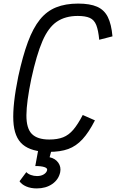

<svg xmlns="http://www.w3.org/2000/svg" viewBox="-20 -834 648 1072"><path d="M253 14Q156 14 107.5 -26.5Q59 -67 54.5 -159Q50 -251 82 -407Q107 -522 136 -600Q165 -678 203 -725Q241 -772 293.5 -793Q346 -814 416 -814Q482 -814 522 -796.5Q562 -779 582 -739Q602 -699 608 -631L534 -612Q529 -665 517.5 -694Q506 -723 481.5 -734Q457 -745 414 -745Q345 -745 297.5 -713Q250 -681 217 -604.5Q184 -528 155 -395Q128 -265 127.5 -191Q127 -117 158 -86Q189 -55 255 -55Q301 -55 332.5 -67.5Q364 -80 389.5 -110Q415 -140 442 -192L510 -162Q476 -95 440.5 -56.5Q405 -18 361 -2Q317 14 253 14ZM185 218Q152 218 126.5 207Q101 196 89 178L127 127Q136 137 152.5 143Q169 149 187 149Q209 149 224.5 139.5Q240 130 243 116Q246 105 228 99Q210 93 177 93L195 -5H270L257 44Q289 51 305.5 74.5Q322 98 316 128Q307 169 271.5 193.5Q236 218 185 218Z"/></svg>

Font: Victor Mono
Style: Italic
Weight: 400
Italic angle: -12°
Monospace: yes
Designer: Rune Bjørnerås
Version: Version 1.561;gftools[0.9.30]